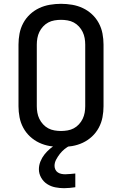

<svg xmlns="http://www.w3.org/2000/svg" viewBox="-20 -763 640 1007"><path d="M300 8Q271 8 241.5 3Q212 -2 185.5 -14.5Q159 -27 137.5 -47Q116 -67 102 -93Q88 -119 82.5 -148Q77 -177 77 -206V-529Q77 -558 82.5 -587Q88 -616 102 -642Q116 -668 137.5 -688Q159 -708 185.5 -720.5Q212 -733 241.5 -738Q271 -743 300 -743Q329 -743 358.5 -738Q388 -733 414.5 -720.5Q441 -708 462.5 -688Q484 -668 498 -642Q512 -616 517.5 -587Q523 -558 523 -529V-206Q523 -177 517.5 -148Q512 -119 498 -93Q484 -67 462.5 -47Q441 -27 414.5 -14.5Q388 -2 358.5 3Q329 8 300 8ZM300 -76Q317 -76 334.5 -79Q352 -82 367 -90Q382 -98 394 -111Q406 -124 413.5 -139.5Q421 -155 424 -172Q427 -189 427 -206V-529Q427 -546 424 -563Q421 -580 413.5 -595.5Q406 -611 394 -624Q382 -637 367 -645Q352 -653 334.5 -656Q317 -659 300 -659Q283 -659 265.5 -656Q248 -653 233 -645Q218 -637 206 -624Q194 -611 186.5 -595.5Q179 -580 176 -563Q173 -546 173 -529V-206Q173 -189 176 -172Q179 -155 186.5 -139.5Q194 -124 206 -111Q218 -98 233 -90Q248 -82 265.5 -79Q283 -76 300 -76ZM316 224Q293 224 270 219.5Q247 215 227.5 202.5Q208 190 196 169Q184 148 184 125Q184 104 192 84Q200 64 213 47.5Q226 31 242.5 17Q259 3 277 -7L278 -8H348V0Q332 8 318.5 19Q305 30 294 44Q283 58 274.5 74Q266 90 266 107Q266 117 270.5 126.5Q275 136 283.5 141.5Q292 147 302 149Q312 151 322 151Q335 151 348.5 149.5Q362 148 375 147V219Q360 221 345.5 222.5Q331 224 316 224Z"/></svg>

Font: Iosevka SS04 Medium Extended
Style: Regular
Weight: 500
Width: 7
Monospace: yes
Designer: Belleve Invis
Foundry: Belleve Invis
Version: Version 19.0.0; ttfautohint (v1.8.4)